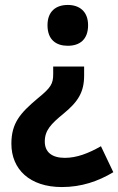

<svg xmlns="http://www.w3.org/2000/svg" viewBox="-20 -564 478 776"><path d="M336 -462C336 -518 301 -544 254 -544C207 -544 172 -519 172 -462C172 -403 207 -379 254 -379C302 -379 336 -404 336 -462ZM320 -259V-295H195V-265C195 -225 186 -210 132 -166C62 -107 26 -67 26 17C26 120 100 192 230 192C309 192 376 169 438 132L388 27C337 56 290 74 242 74C190 74 161 51 161 8C161 -37 186 -63 236 -104C296 -153 320 -192 320 -259Z"/></svg>

Font: Noto Sans Malayalam SemiCondensed
Style: Bold
Weight: 700
Width: 4
Designer: Jelle Bosma - Monotype Design Team
Foundry: Monotype Imaging Inc.
Version: Version 2.104